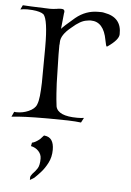

<svg xmlns="http://www.w3.org/2000/svg" viewBox="-53 -520 563 828"><g transform="rotate(5 228.0 -106.0)"><path d="M5 3 15 -19Q18 -18 27 -18Q53 -18 76 -28Q104 -40 111 -59Q117 -73 119.5 -97Q122 -121 123 -154L124 -298V-310Q124 -427 104 -449Q90 -460 55 -463Q49 -463 44 -463.5Q39 -464 34 -464Q17 -464 3 -461L12 -480Q20 -479 49.5 -478Q79 -477 130 -475Q135 -475 142.5 -475.5Q150 -476 158 -477Q167 -479 172.5 -479Q178 -479 180 -479Q193 -479 193 -468Q193 -464 192 -462L185 -393Q189 -398 203 -411Q217 -424 242 -445Q285 -480 338 -480Q345 -480 352 -480Q359 -480 366 -478Q441 -465 439 -392Q439 -368 391 -335Q390 -335 389.5 -334.5Q389 -334 388 -334Q385 -334 380 -361Q366 -440 310 -440Q306 -440 302 -439.5Q298 -439 293 -438Q266 -435 229 -402Q185 -367 185 -335Q185 -323 184 -324V-281Q184 -260 187 -158Q188 -139 189.5 -114.5Q191 -90 195 -58Q204 -17 288 -17Q297 -17 304.5 -17.5Q312 -18 317 -19L306 2Q283 -1 248.5 -2Q214 -3 169 -3H155Q56 -3 5 3ZM108 268V257Q108 251 116 241Q129 228 137.5 214.5Q146 201 146 172Q146 154 133 140Q120 126 100 122L103 107Q118 104 137 88L147 77Q152 70 155 72Q195 76 195 130Q195 161 182 186.5Q169 212 152.5 230Q136 248 126 257Q119 262 108 268Z"/></g></svg>

Font: Gideon Roman
Style: Regular
Weight: 400
Designer: Robert E. Leuschke
Foundry: Robert E. Leuschke
Version: Version 2.010